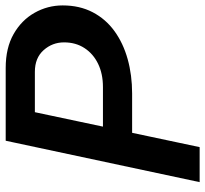

<svg xmlns="http://www.w3.org/2000/svg" viewBox="-44 -694 738 691"><g transform="rotate(-90 325.5 -349.0)"><path d="M157 -243 179 -348H357Q405 -348 441 -365.5Q477 -383 497.5 -414.5Q518 -446 518 -488Q518 -530 490 -561.5Q462 -593 412 -593H232L254 -698H426Q498 -698 548 -669.5Q598 -641 624.5 -594Q651 -547 651 -493Q651 -432 626.5 -385Q602 -338 558.5 -306.5Q515 -275 457.5 -259Q400 -243 334 -243ZM15 0 164 -698H289L141 0Z"/></g></svg>

Font: Azeret Mono Thin Medium
Style: Italic
Weight: 500
Italic angle: -12°
Version: Version 1.002